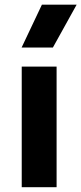

<svg xmlns="http://www.w3.org/2000/svg" viewBox="-20 -784 341 804"><path d="M71 0V-505H217V0ZM70.5 -585 155.5 -764.5H301L201.5 -585Z"/></svg>

Font: Geologica Roman SemiBold
Style: Regular
Weight: 600
Designer: Sindre Bremnes, Frode Helland
Foundry: Monokrom Skriftforlag AS
Version: Version 1.010;gftools[0.9.28]